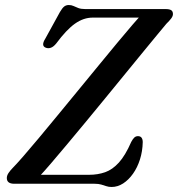

<svg xmlns="http://www.w3.org/2000/svg" viewBox="-20 -736 713 769"><path d="M358.7 0H37.4Q7.3 0 7.3 -22.8Q7.3 -32.7 13.9 -42.7Q20.5 -52.7 30.1 -62.5Q45.6 -78.2 73.1 -109.7Q100.5 -141.2 136 -183.7Q171.4 -226.1 211.6 -275Q251.9 -323.9 293.6 -374.7Q335.4 -425.4 375.1 -474Q414.9 -522.6 449.5 -564.2Q484.2 -605.8 510.1 -636.1Q536.1 -666.4 550 -680.3L562.4 -665.5H351.5Q314.3 -665.5 280.1 -641.1Q245.9 -616.8 205.3 -562Q194.2 -548.3 183.5 -544.7Q172.8 -541.1 163.4 -544.9Q153.1 -548.8 152.8 -558.1Q152.5 -567.4 162.1 -582.4L220 -687.8Q229.4 -703.9 237.1 -709.9Q244.8 -715.9 255.7 -715.9Q266.2 -715.9 274.6 -711.9Q283.1 -707.8 293.7 -703.8Q304.4 -699.7 320.9 -699.7H643Q659 -699.7 665.9 -695Q672.7 -690.4 672.7 -679.7Q672.7 -671.3 665.5 -661.8Q658.2 -652.3 646.3 -640.7Q634.6 -626.9 610.8 -598Q586.9 -569.1 554.3 -529.3Q521.7 -489.6 483.6 -442.9Q445.4 -396.3 405 -346.8Q364.6 -297.4 324.8 -249.3Q285 -201.2 249.1 -158.3Q213.2 -115.3 184.4 -81.8Q155.5 -48.2 137.1 -28.5L125.5 -35.9H336.9Q371.5 -35.9 400.9 -46.2Q430.2 -56.4 456.1 -84.8Q481.9 -113.2 505.6 -167.6Q512.3 -180.1 518.3 -185.4Q524.3 -190.7 532.6 -190.7Q542.4 -190.7 547.1 -184.3Q551.7 -177.8 551.7 -166.8Q550.9 -130 540.6 -97.5Q530.3 -65 512.7 -40.2Q495.1 -15.4 473.1 -1.2Q451 12.9 427 12.9Q415.1 12.9 405.6 9.6Q396.1 6.3 385.4 3.2Q374.7 0 358.7 0Z"/></svg>

Font: Fraunces Wonky
Style: Italic
Weight: 900
Italic angle: -16°
Version: Version 1.000;[b76b70a41]